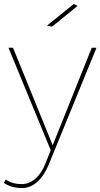

<svg xmlns="http://www.w3.org/2000/svg" viewBox="-33 -759 509 973"><path d="M79 194Q24 194 -13 168L-4 151Q30 174 77 174Q115 174 146.5 146.5Q178 119 198 68L224 2L10 -517H33L234 -23L432 -517H456L214 75Q190 133 155 163.5Q120 194 79 194ZM341 -739 360 -729 231 -624 205 -629Z"/></svg>

Font: Gontserrat Thin
Style: Regular
Weight: 250
Designer: Julieta Ulanovsky
Foundry: Julieta Ulanovsky
Version: Version 6.001